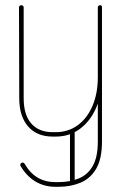

<svg xmlns="http://www.w3.org/2000/svg" viewBox="-20 -521 465 738"><path d="M59 117Q58 116 58 113Q58 110 60 107Q62 104 67 104Q70 104 72 105.5Q74 107 75 109Q95 144 124.5 161.5Q154 179 193 179H205Q248 179 282.5 165Q317 151 336.5 117Q356 83 356 23V-493Q356 -496 358.5 -498.5Q361 -501 365 -501Q369 -501 370.5 -498.5Q372 -496 372 -493V23Q372 89 350 127Q328 165 290 181Q252 197 205 197H193Q150 197 116 176.5Q82 156 59 117ZM356 -224Q356 -228 358.5 -230.5Q361 -233 365 -233Q369 -233 370.5 -230.5Q372 -228 372 -224Q372 -158 349.5 -106.5Q327 -55 287 -25.5Q247 4 194 4H183Q122 4 88 -35Q54 -74 54 -143L53 -493Q53 -496 55.5 -498.5Q58 -501 62 -501Q66 -501 68.5 -498.5Q71 -496 71 -493V-143Q71 -80 100 -46.5Q129 -13 183 -13H194Q242 -13 278.5 -39.5Q315 -66 335.5 -114Q356 -162 356 -224ZM267 178Q267 182 264.5 184.5Q262 187 258 187Q254 187 251.5 184.5Q249 182 249 178V-14Q249 -18 251.5 -20.5Q254 -23 258 -23Q262 -23 264.5 -20.5Q267 -18 267 -14Z"/></svg>

Font: Libertine-Super Thin
Style: Regular
Weight: 100
Designer: Bastien Sozeau
Foundry: NBR — Bastien Sozeau
Version: Version 2.003;gftools[0.9.33]